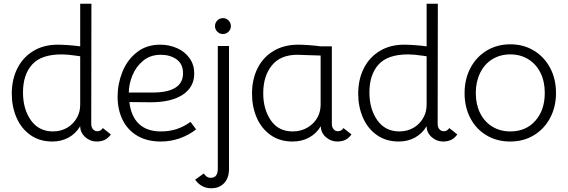

<svg xmlns="http://www.w3.org/2000/svg" viewBox="-20 -747 3040 1027"><path d="M43 -246Q43 -322 73 -381.5Q103 -441 158.5 -474.5Q214 -508 289 -508Q312 -508 347 -505.5Q382 -503 409 -499V-727H469L468 -86Q468 -66 477.5 -55.5Q487 -45 501 -45Q519 -45 530 -62L573 -28Q558 -7 539.5 1.5Q521 10 497 10Q462 10 435.5 -14Q409 -38 409 -72Q385 -32 346.5 -11Q308 10 260 10Q192 10 143 -24.5Q94 -59 68.5 -117.5Q43 -176 43 -246ZM395 -124Q409 -152 409 -188V-446L388 -449Q341 -456 310 -456Q200 -456 151.5 -401.5Q103 -347 103 -253Q103 -163 145.5 -103.5Q188 -44 263 -44Q307 -44 341.5 -65Q376 -86 395 -124Z M609 -230Q609 -298 634.5 -362Q660 -426 711.5 -467Q763 -508 837 -508Q886 -508 928 -489Q970 -470 994.5 -435Q1019 -400 1019 -354Q1019 -280 956 -239.5Q893 -199 782 -200L672 -201Q681 -124 723.5 -84Q766 -44 841 -44Q886 -44 924.5 -56.5Q963 -69 999 -95L1029 -55Q991 -25 942.5 -7.5Q894 10 841 10Q766 10 714 -21Q662 -52 635.5 -106.5Q609 -161 609 -230ZM959 -355Q959 -405 924.5 -429.5Q890 -454 840 -454Q784 -454 745.5 -422Q707 -390 688 -343Q669 -296 669 -252H795Q959 -252 959 -355Z M1024 214 1070 181Q1077 191 1085.5 197.5Q1094 204 1108 204Q1145 204 1145 155V-501H1205V155Q1205 205 1179 232.5Q1153 260 1110 260Q1082 260 1060 247.5Q1038 235 1024 214ZM1130 -607Q1130 -625 1142.5 -637.5Q1155 -650 1172 -650Q1190 -650 1202.5 -637.5Q1215 -625 1215 -607Q1215 -590 1202.5 -577.5Q1190 -565 1172 -565Q1155 -565 1142.5 -577.5Q1130 -590 1130 -607Z M1328 -246Q1328 -323 1358 -382.5Q1388 -442 1444 -475Q1500 -508 1575 -508Q1598 -508 1633 -505.5Q1668 -503 1695 -499H1755V-86Q1755 -66 1764.5 -55.5Q1774 -45 1788 -45Q1806 -45 1817 -62L1860 -28Q1845 -7 1826.5 1.5Q1808 10 1784 10Q1749 10 1722.5 -14Q1696 -38 1696 -72Q1672 -32 1633 -11Q1594 10 1545 10Q1476 10 1427 -25Q1378 -60 1353 -118Q1328 -176 1328 -246ZM1681 -124Q1695 -153 1695 -188V-450L1629 -452L1571 -454Q1480 -454 1434 -397Q1388 -340 1388 -248Q1388 -163 1428.5 -103.5Q1469 -44 1546 -44Q1591 -44 1627 -66Q1663 -88 1681 -124Z M1896 -246Q1896 -322 1926 -381.5Q1956 -441 2011.5 -474.5Q2067 -508 2142 -508Q2165 -508 2200 -505.5Q2235 -503 2262 -499V-727H2322L2321 -86Q2321 -66 2330.5 -55.5Q2340 -45 2354 -45Q2372 -45 2383 -62L2426 -28Q2411 -7 2392.5 1.5Q2374 10 2350 10Q2315 10 2288.5 -14Q2262 -38 2262 -72Q2238 -32 2199.5 -11Q2161 10 2113 10Q2045 10 1996 -24.5Q1947 -59 1921.5 -117.5Q1896 -176 1896 -246ZM2248 -124Q2262 -152 2262 -188V-446L2241 -449Q2194 -456 2163 -456Q2053 -456 2004.5 -401.5Q1956 -347 1956 -253Q1956 -163 1998.5 -103.5Q2041 -44 2116 -44Q2160 -44 2194.5 -65Q2229 -86 2248 -124Z M2465 -249Q2465 -324 2496.5 -383.5Q2528 -443 2583.5 -476.5Q2639 -510 2710 -510Q2780 -510 2835.5 -476.5Q2891 -443 2922.5 -384Q2954 -325 2954 -250Q2954 -175 2922.5 -116Q2891 -57 2835.5 -23.5Q2780 10 2709 10Q2638 10 2582.5 -23Q2527 -56 2496 -115Q2465 -174 2465 -249ZM2894 -250Q2894 -311 2871 -357.5Q2848 -404 2806 -430Q2764 -456 2710 -456Q2655 -456 2613 -430Q2571 -404 2548 -356.5Q2525 -309 2525 -249Q2525 -189 2548 -142.5Q2571 -96 2613 -70Q2655 -44 2710 -44Q2793 -44 2843.5 -101Q2894 -158 2894 -250Z"/></svg>

Font: Bellota
Style: Regular
Weight: 400
Designer: Kemie Guaida
Foundry: Kemie Guaida
Version: Version 4.001